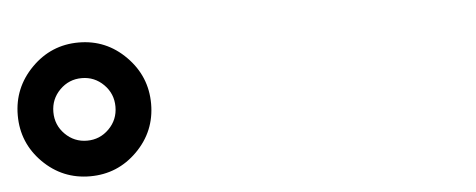

<svg xmlns="http://www.w3.org/2000/svg" viewBox="-33 -920 1066 430"><g transform="rotate(-5 500.0 -704.5)"><path d="M204.1 -754.9Q183.6 -775.4 154.8 -775.4Q126 -775.4 105.5 -754.9Q85 -734.4 85 -705.1Q85 -675.8 105.5 -655.3Q126 -634.8 154.8 -634.8Q183.6 -634.8 204.1 -655.3Q224.6 -675.8 224.6 -705.1Q224.6 -734.4 204.1 -754.9ZM260.7 -598.6Q216.8 -554.7 154.8 -554.7Q92.8 -554.7 48.8 -598.6Q4.9 -642.6 4.9 -704.6Q4.9 -766.6 48.8 -811Q92.8 -855.5 154.8 -855.5Q216.8 -855.5 260.7 -811Q304.7 -766.6 304.7 -704.6Q304.7 -642.6 260.7 -598.6Z"/></g></svg>

Font: Rounded-X Mgen+ 1m medium
Style: Regular
Weight: 500
Designer: [Source Han Sans]
Ryoko NISHIZUKA  (kana & ideographs); Paul D. Hunt (Latin, Greek & Cyrillic); Wenlong ZHANG  (bopomofo
Version: Version 1.059.20150602